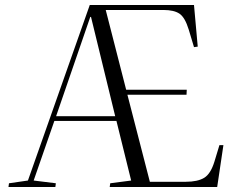

<svg xmlns="http://www.w3.org/2000/svg" viewBox="-20 -750 956 770"><path d="M14 0 16 -15 92 -26 340 -730H758L773 -563L758 -561L737 -631Q722 -680 700 -695Q678 -710 635 -710H404L486 -390H729L728 -370H491L581 -21H725Q773 -21 799 -37Q825 -53 840 -102L860 -168H876L851 0H420L422 -15L506 -26L447 -265H198L115 -26L204 -15L202 0ZM205 -284H442L345 -682H342Z"/></svg>

Font: Literata 72pt Light
Style: Italic
Weight: 300
Italic angle: -2°
Designer: Latin by Veronika Burian and Jose Scaglione. Greek by Irene Vlachou. Cyrillic by Vera Evstafieva
Foundry: TypeTogether
Version: Version 3.002